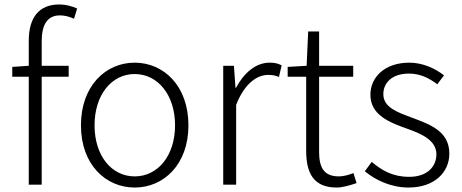

<svg xmlns="http://www.w3.org/2000/svg" viewBox="-20 -828 2073 861"><path d="M326 -790C301 -801 273 -808 246 -808C156 -808 109 -751 109 -645V-533L35 -528V-484H109V0H167V-484H288V-533H167V-642C167 -717 192 -759 249 -759C269 -759 290 -754 312 -744Z M584 13C713 13 825 -89 825 -266C825 -444 713 -547 584 -547C455 -547 343 -444 343 -266C343 -89 455 13 584 13ZM584 -37C480 -37 404 -130 404 -266C404 -402 480 -496 584 -496C688 -496 765 -402 765 -266C765 -130 688 -37 584 -37Z M981 0H1039V-358C1078 -457 1135 -492 1182 -492C1203 -492 1213 -490 1231 -483L1243 -535C1226 -544 1210 -547 1189 -547C1127 -547 1074 -501 1038 -434H1036L1029 -533H981Z M1490 13C1514 13 1548 4 1579 -7L1565 -52C1546 -44 1520 -37 1500 -37C1429 -37 1411 -81 1411 -148V-484H1564V-533H1411V-687H1362L1355 -533L1270 -528V-484H1353V-152C1353 -53 1385 13 1490 13Z M1812 13C1930 13 1995 -57 1995 -139C1995 -242 1905 -271 1823 -302C1761 -325 1699 -347 1699 -406C1699 -454 1735 -498 1814 -498C1866 -498 1905 -477 1941 -450L1971 -490C1931 -522 1874 -547 1816 -547C1704 -547 1641 -481 1641 -403C1641 -311 1729 -278 1808 -250C1870 -228 1937 -199 1937 -136C1937 -81 1896 -35 1815 -35C1742 -35 1693 -63 1647 -102L1616 -60C1664 -20 1734 13 1812 13Z"/></svg>

Font: Noto Sans CJK Light
Style: Regular
Weight: 300
Designer: Ryoko NISHIZUKA (kana & ideographs); Paul D. Hunt (Latin, Greek & Cyrillic); Wenlong ZHANG (bopomofo); Sandoll Communica
Foundry: Adobe Systems Incorporated
Version: Version 1.000;PS 1;hotconv 1.0.78;makeotf.lib2.5.61930